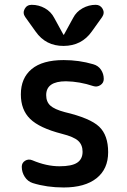

<svg xmlns="http://www.w3.org/2000/svg" viewBox="-20 -785 540 814"><path d="M290 -709Q303.7 -735.4 330.1 -750Q356.4 -764.6 385.7 -764.6Q405.3 -764.6 415 -747.6Q424.8 -730.5 413.1 -712.9L369.1 -651.4Q326.2 -590.8 250 -590.3Q173.8 -589.8 130.9 -651.4L86.9 -712.9Q75.2 -729.5 84.5 -747.1Q93.8 -764.6 114.3 -764.6Q144.5 -764.6 170.4 -750Q196.3 -735.4 210 -709L249 -637.7H250H251ZM242.2 -217.8Q147.5 -242.2 107.9 -280.8Q68.4 -319.3 68.4 -384.8Q68.4 -454.1 114.3 -492.2Q160.2 -530.3 250 -530.3Q315.4 -530.3 375 -512.7Q396.5 -506.8 408.2 -489.3Q419.9 -471.7 419.9 -450.2Q419.9 -433.6 405.8 -424.3Q391.6 -415 376 -419.9Q317.4 -439.5 259.8 -440.4Q175.8 -440.4 175.8 -381.8Q175.8 -353.5 193.4 -337.4Q210.9 -321.3 254.9 -309.6Q362.3 -284.2 400.4 -248Q438.5 -211.9 438.5 -139.6Q438.5 -68.4 389.2 -29.3Q339.8 9.8 250 9.8Q178.7 9.8 119.1 -8.8Q97.7 -15.6 85 -35.2Q72.3 -54.7 72.3 -78.1Q72.3 -94.7 86.4 -103.5Q100.6 -112.3 117.2 -105.5Q176.8 -80.1 232.4 -80.1Q284.2 -80.1 307.1 -95.2Q330.1 -110.4 330.1 -141.6Q330.1 -170.9 311.5 -188Q293 -205.1 242.2 -217.8Z"/></svg>

Font: Rounded-X Mgen+ 1m medium
Style: Regular
Weight: 500
Designer: [Source Han Sans]
Ryoko NISHIZUKA  (kana & ideographs); Paul D. Hunt (Latin, Greek & Cyrillic); Wenlong ZHANG  (bopomofo
Version: Version 1.059.20150602